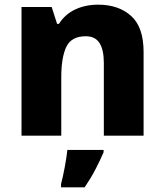

<svg xmlns="http://www.w3.org/2000/svg" viewBox="-20 -580 704 821"><path d="M400 -560Q487 -560 540.5 -512Q594 -464 594 -358V0H424V-311Q424 -367 405.5 -396Q387 -425 347 -425Q285 -425 263.5 -379.5Q242 -334 242 -250V0H72V-550H201L224 -478H232Q258 -519 301.5 -539.5Q345 -560 400 -560ZM423 71Q407 108 388 144.5Q369 181 342 221H241V207Q249 177 257 134Q265 91 268 61H423Z"/></svg>

Font: Noto Kufi Arabic ExtraBold
Style: Regular
Weight: 800
Designer: Monotype Design Team, David Williams, Khaled Hosny
Foundry: Google LLC
Version: Version 2.109; ttfautohint (v1.8.4.7-5d5b)